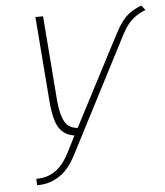

<svg xmlns="http://www.w3.org/2000/svg" viewBox="-51 -555 688 800"><g transform="rotate(-5 292.5 -155.0)"><path d="M585 -489 570 -509Q540 -498 519.5 -482.5Q499 -467 483 -444Q467 -421 450 -387L261 -24Q243 -26 230 -33Q217 -40 208.5 -54.5Q200 -69 194.5 -90Q189 -111 186 -140L158 -500H126L155 -129Q159 -93 167.5 -64Q176 -35 194.5 -17Q213 1 245 6L208 79Q200 94 189 110Q178 126 162 140Q146 154 124 163Q102 172 71 172L72 199Q110 199 138.5 186.5Q167 174 186.5 155.5Q206 137 218.5 117Q231 97 239 81L478 -382Q489 -404 501.5 -423.5Q514 -443 534 -460Q554 -477 585 -489Z"/></g></svg>

Font: Advent Pro ExtraLight
Style: Italic
Weight: 250
Italic angle: -12°
Version: Version 3.000